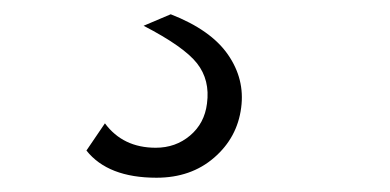

<svg xmlns="http://www.w3.org/2000/svg" viewBox="-20 -39 547 269"><path d="M219.2 -19Q275.4 2.9 299.3 37.4Q323.2 71.8 317.9 111.8Q312.5 153.8 280 181.9Q247.6 210 199.2 210Q131.3 210 101.1 171.9L127 133.8Q152.3 168 198.2 168Q226.1 168 246.3 150.9Q266.6 133.8 270 106Q274.4 73.2 256.1 49.8Q237.8 26.4 181.2 -2.9Z"/></svg>

Font: Human Sans Light
Style: Italic
Weight: 300
Italic angle: -8°
Designer: Tim Radville
Foundry: Continuum
Version: Version 1.000;FEAKit 1.0